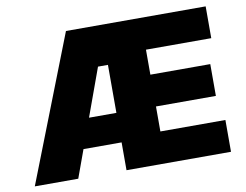

<svg xmlns="http://www.w3.org/2000/svg" viewBox="-78 -836 1214 946"><g transform="rotate(-10 528.5 -363.5)"><path d="M22.7 0 306.8 -727.3H1005.7V-568.2H679V-443.2H978.7V-284.1H679V-159.1H1004.3V0H481.5V-139.2H290.8L240.1 0ZM344.5 -286.9H481.5V-527H431.8Z"/></g></svg>

Font: Inter UI Black
Style: Regular
Weight: 900
Designer: Rasmus Andersson
Foundry: rsms
Version: 3.2;8d6f07862